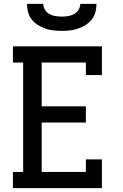

<svg xmlns="http://www.w3.org/2000/svg" viewBox="-20 -975 640 995"><path d="M47 0V-84H100V-651H47V-735H508V-586H425V-651H196V-424H425V-340H196V-84H425V-149H508V0ZM300 -815Q278 -815 256.5 -817.5Q235 -820 215 -827Q195 -834 176.5 -845.5Q158 -857 144.5 -874Q131 -891 125.5 -912Q120 -933 120 -955H204Q204 -939 213 -924.5Q222 -910 236.5 -902Q251 -894 267.5 -891.5Q284 -889 300 -889Q316 -889 332.5 -891.5Q349 -894 363.5 -902Q378 -910 387 -924.5Q396 -939 396 -955H480Q480 -933 474.5 -912Q469 -891 455.5 -874Q442 -857 423.5 -845.5Q405 -834 385 -827Q365 -820 343.5 -817.5Q322 -815 300 -815Z"/></svg>

Font: Iosevka HT Medium Extended
Style: Regular
Weight: 500
Width: 7
Monospace: yes
Designer: Belleve Invis
Foundry: Belleve Invis
Version: Version 32.3.0; ttfautohint (v1.8.4)